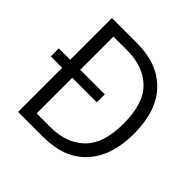

<svg xmlns="http://www.w3.org/2000/svg" viewBox="-186 -894 1058 1058"><g transform="rotate(45 342.5 -365.5)"><path d="M12.7 0ZM101.6 0V-731.4H298.8Q457 -731.4 547.9 -638.2Q638.7 -544.9 638.7 -365.2Q638.7 -194.3 550.8 -97.2Q462.9 0 296.9 0ZM179.7 -66.4H285.2Q412.1 -66.4 485.4 -138.2Q558.6 -210 558.6 -365.2Q558.6 -522.5 485.4 -593.8Q412.1 -665 287.1 -665H179.7ZM12.7 -343.8V-406.2H371.1V-343.8Z"/></g></svg>

Font: Batunionen A1
Style: Regular
Weight: 400
Designer: HanYang I&C Co.,Ltd.
Foundry: HanYang I&C Co.,Ltd.
Version: Version 2.50; ttfautohint (v1.6)